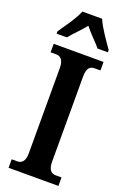

<svg xmlns="http://www.w3.org/2000/svg" viewBox="-175 -985 680 1039"><g transform="rotate(20 165.0 -465.5)"><path d="M18 -784V-771H77C99 -799 140 -838 165 -870C189 -838 231 -799 254 -771H313V-784C287 -822 240 -886 222 -931H108C91 -886 43 -822 18 -784ZM22 0H309V-49H275C251 -49 232 -65 232 -110V-601C232 -651 249 -665 275 -665H309V-714H22V-665H55C77 -665 98 -651 98 -602V-110C98 -63 77 -49 55 -49H22Z"/></g></svg>

Font: Noto Serif Bengali ExtraCondensed
Style: Bold
Weight: 700
Width: 2
Designer: Juan Bruce, Universal Thirst, Indian Type Foundry and the Monotype Design Team.
Foundry: Monotype Imaging Inc.
Version: Version 2.003